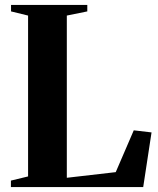

<svg xmlns="http://www.w3.org/2000/svg" viewBox="-20 -763 644 783"><path d="M24.5 0V-26.5L94.5 -43.5V-699.5L25 -716.5V-743H336V-716.5L252.5 -699.5V-38L452 -61L525.5 -231.5L598 -223L564 0Z"/></svg>

Font: Merriweather 120pt
Style: Bold
Weight: 700
Designer: Eben Sorkin
Foundry: Eben Sorkin
Version: Version 2.100